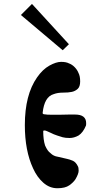

<svg xmlns="http://www.w3.org/2000/svg" viewBox="-20 -956 547 1000"><path d="M306.6 -694.3 88.9 -877.9 146.5 -935.5 338.9 -725.6ZM371.1 -359.4Q428.7 -359.4 428.7 -314.5Q428.7 -304.7 427.7 -301.8Q412.1 -264.6 388.7 -250Q365.2 -237.3 342.8 -237.3Q320.3 -237.3 306.2 -241.2Q292 -245.1 278.3 -250Q264.6 -254.9 259.8 -256.8Q254.9 -258.8 245.1 -263.7Q218.8 -276.4 212.9 -276.4Q207 -276.4 205.1 -274.4Q205.1 -227.5 214.8 -198.2Q227.5 -168.9 243.2 -158.2Q258.8 -142.6 281.2 -139.6Q317.4 -130.9 329.6 -128.4Q341.8 -126 358.4 -119.1Q375 -112.3 385.7 -89.8Q389.6 -83 389.6 -66.9Q389.6 -50.8 373 -22.5Q362.3 -5.9 340.8 9.3Q319.3 24.4 278.8 24.4Q238.3 24.4 205.6 -4.4Q172.9 -33.2 152.3 -79.1Q109.4 -170.9 109.4 -304.7Q109.4 -461.9 172.9 -552.7Q202.1 -594.7 237.3 -614.3Q272.5 -633.8 298.3 -633.8Q324.2 -633.8 338.9 -626Q355.5 -620.1 369.1 -606Q382.8 -591.8 388.7 -576.2Q397.5 -559.6 397.5 -532.2Q397.5 -504.9 384.8 -493.2Q372.1 -481.4 354.5 -477.5Q336.9 -473.6 308.6 -473.6Q280.3 -473.6 259.8 -465.8Q210.9 -452.1 202.1 -368.2V-367.2Q202.1 -360.4 214.8 -360.4Q222.7 -358.4 247.1 -358.4H291Q307.6 -359.4 338.9 -359.4Z"/></svg>

Font: Menaion Unicode
Style: Regular
Weight: 400
Designer: Aleksandr Andreev
Foundry: Ponomar Technologies, Inc.
Version: 2.0